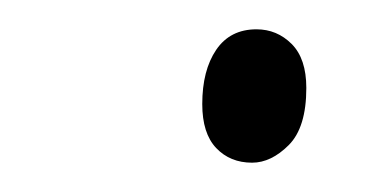

<svg xmlns="http://www.w3.org/2000/svg" viewBox="-20 -562 253 131"><path d="M152 -451Q137 -451 127.5 -461Q118 -471 118 -491Q118 -514 127.5 -528Q137 -542 155 -542Q169 -542 179 -532Q189 -522 189 -502Q189 -475 177 -463Q165 -451 152 -451Z"/></svg>

Font: Noto Serif ExtraCondensed ExtraLight
Style: Italic
Weight: 200
Width: 2
Italic angle: -12°
Designer: Monotype Design Team
Foundry: Monotype Imaging Inc.
Version: Version 2.014; ttfautohint (v1.8.4.7-5d5b)